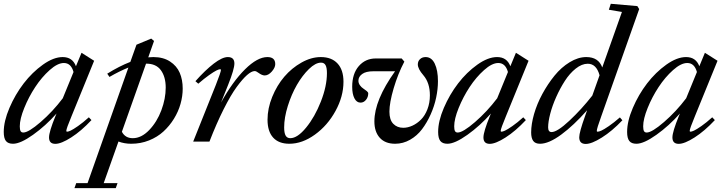

<svg xmlns="http://www.w3.org/2000/svg" viewBox="-26 -745 3812 1010"><path d="M42.5 11.2Q16.6 11.2 5.1 -3.4Q-6.3 -18.1 -6.3 -50.8Q-6.3 -107.4 23.7 -177.5Q53.7 -247.6 98.6 -306.2Q143.6 -364.7 199.7 -404.8Q255.9 -444.8 303.7 -444.8Q355.5 -444.8 373.5 -396.5L402.8 -467.3L469.2 -425.3L350.1 -133.3Q322.8 -67.9 322.8 -56.6Q322.8 -52.2 326.7 -52.2Q333 -52.2 345.5 -57.9Q357.9 -63.5 384.3 -81.8Q410.6 -100.1 441.4 -127.9L455.1 -113.3Q401.4 -55.7 348.6 -22Q295.9 11.7 265.1 11.7Q231.9 11.7 231.9 -22Q231.9 -51.8 266.1 -135.3L271.5 -147.9Q213.9 -83 147.7 -35.9Q81.5 11.2 42.5 11.2ZM78.1 -80.6Q78.1 -63 82.3 -55.4Q86.4 -47.9 96.7 -47.9Q124 -47.9 187.7 -103Q251.5 -158.2 304.2 -228L360.8 -366.2Q347.7 -413.6 310.1 -413.6Q276.9 -413.6 235.1 -376.2Q193.4 -338.9 159.2 -286.9Q125 -234.9 101.6 -177Q78.1 -119.1 78.1 -80.6Z M664.1 11.2Q628.4 11.2 597.2 -0.5L519.5 218.3H592.3L583 244.6H365.7L375 218.3H434.6L649.4 -389.6Q602.1 -370.6 549.8 -340.3L538.1 -357.4Q602.5 -397.5 659.7 -419.4L691.9 -509.8L769.5 -542L784.2 -529.3L753.9 -443.4Q767.1 -444.8 780.8 -444.8Q832.5 -444.8 868.2 -421.6Q903.8 -398.4 919.4 -362.1Q935.1 -325.7 935.1 -278.8Q935.1 -239.3 923.6 -198.5Q912.1 -157.7 888.9 -120.1Q865.7 -82.5 833.7 -53.2Q801.8 -23.9 757.8 -6.3Q713.9 11.2 664.1 11.2ZM845.7 -284.2Q845.7 -340.8 820.3 -375.7Q794.9 -410.6 742.2 -410.2L615.2 -51.8Q632.8 -18.1 672.4 -18.1Q717.8 -18.1 758.8 -60.8Q799.8 -103.5 822.8 -164.8Q845.7 -226.1 845.7 -284.2Z M990.2 0 1109.4 -298.3Q1136.2 -366.2 1136.2 -377Q1136.2 -380.9 1131.8 -380.9Q1126 -380.9 1112.5 -374.3Q1099.1 -367.7 1073.2 -349.4Q1047.4 -331.1 1017.1 -304.7L1002 -317.9Q1053.2 -375.5 1098.1 -410.2Q1143.1 -444.8 1172.4 -444.8Q1207 -444.8 1207 -411.1Q1207 -381.3 1174.3 -299.3L1136.7 -205.6Q1198.2 -316.4 1263.2 -380.6Q1328.1 -444.8 1380.4 -444.8Q1421.9 -444.8 1421.9 -407.7Q1421.9 -389.2 1403.8 -368.7Q1385.7 -348.1 1366.2 -348.1Q1352.5 -348.1 1333 -362.3Q1321.8 -371.1 1313.5 -371.1Q1297.4 -371.1 1273.4 -350.1Q1249.5 -329.1 1218.8 -287.1Q1188 -245.1 1150.4 -170.4Q1112.8 -95.7 1075.7 0Z M1496.1 11.2Q1440.4 11.2 1410.9 -21.2Q1381.3 -53.7 1381.3 -115.2Q1381.3 -174.8 1406 -235.4Q1430.7 -295.9 1469.7 -341.6Q1508.8 -387.2 1560.1 -416Q1611.3 -444.8 1661.6 -444.8Q1718.3 -444.8 1749.5 -411.1Q1780.8 -377.4 1780.8 -314.9Q1780.8 -237.8 1739 -161.4Q1697.3 -85 1630.6 -36.9Q1564 11.2 1496.1 11.2ZM1501 -18.1Q1538.6 -18.1 1584.2 -73.7Q1629.9 -129.4 1661.9 -210.7Q1693.8 -292 1693.8 -360.4Q1693.8 -389.2 1686.5 -402.3Q1679.2 -415.5 1662.6 -415.5Q1633.8 -415.5 1599.1 -381.8Q1564.5 -348.1 1535.9 -298.6Q1507.3 -249 1488 -187.5Q1468.8 -126 1468.8 -74.7Q1468.8 -45.4 1476.6 -31.7Q1484.4 -18.1 1501 -18.1Z M2052.7 11.2Q2000 11.2 1971.7 -20.3Q1943.4 -51.8 1943.4 -106.4Q1943.4 -217.8 2052.2 -370.1H1938Q1898.9 -370.1 1879.2 -355.7Q1859.4 -341.3 1859.4 -320.3Q1859.4 -307.6 1867.4 -296.4Q1875.5 -285.2 1885.3 -279.1Q1895 -272.9 1903.1 -266.1Q1911.1 -259.3 1911.1 -253.9Q1911.1 -234.4 1899.2 -219.7Q1887.2 -205.1 1870.6 -205.1Q1850.1 -205.1 1838.4 -227.8Q1826.7 -250.5 1826.7 -288.6Q1826.7 -357.4 1861.6 -397.5Q1896.5 -437.5 1950.7 -437.5H2086.9L2101.1 -420.9Q2067.4 -356.9 2044.9 -280.8Q2022.5 -204.6 2022.5 -157.7Q2022.5 -114.3 2043 -93.5Q2063.5 -72.8 2095.2 -72.8Q2119.1 -72.8 2143.6 -84Q2168 -95.2 2188.7 -116Q2209.5 -136.7 2222.4 -170.2Q2235.4 -203.6 2235.4 -243.7Q2235.4 -309.1 2201.2 -349.1Q2171.9 -382.8 2171.9 -406.2Q2171.9 -422.9 2183.3 -433.8Q2194.8 -444.8 2212.9 -444.8Q2244.6 -444.8 2261.2 -409.7Q2277.8 -374.5 2277.8 -317.9Q2277.8 -276.4 2268.3 -231.4Q2258.8 -186.5 2239.5 -143.3Q2220.2 -100.1 2194.1 -65.4Q2168 -30.8 2131.1 -9.8Q2094.2 11.2 2052.7 11.2Z M2327.6 11.2Q2301.8 11.2 2290.3 -3.4Q2278.8 -18.1 2278.8 -50.8Q2278.8 -107.4 2308.8 -177.5Q2338.9 -247.6 2383.8 -306.2Q2428.7 -364.7 2484.9 -404.8Q2541 -444.8 2588.9 -444.8Q2640.6 -444.8 2658.7 -396.5L2688 -467.3L2754.4 -425.3L2635.3 -133.3Q2607.9 -67.9 2607.9 -56.6Q2607.9 -52.2 2611.8 -52.2Q2618.2 -52.2 2630.6 -57.9Q2643.1 -63.5 2669.4 -81.8Q2695.8 -100.1 2726.6 -127.9L2740.2 -113.3Q2686.5 -55.7 2633.8 -22Q2581.1 11.7 2550.3 11.7Q2517.1 11.7 2517.1 -22Q2517.1 -51.8 2551.3 -135.3L2556.6 -147.9Q2499 -83 2432.9 -35.9Q2366.7 11.2 2327.6 11.2ZM2363.3 -80.6Q2363.3 -63 2367.4 -55.4Q2371.6 -47.9 2381.8 -47.9Q2409.2 -47.9 2472.9 -103Q2536.6 -158.2 2589.4 -228L2646 -366.2Q2632.8 -413.6 2595.2 -413.6Q2562 -413.6 2520.3 -376.2Q2478.5 -338.9 2444.3 -286.9Q2410.2 -234.9 2386.7 -177Q2363.3 -119.1 2363.3 -80.6Z M2814.9 11.2Q2789.6 11.2 2778.8 -3.9Q2768.1 -19 2768.1 -48.3Q2768.1 -91.8 2783.4 -145.3Q2798.8 -198.7 2827.1 -251Q2855.5 -303.2 2890.9 -346.9Q2926.3 -390.6 2970.7 -417.7Q3015.1 -444.8 3058.1 -444.8Q3122.6 -444.8 3142.1 -390.1L3245.6 -682.1L3176.8 -693.8L3187 -725.1L3326.7 -712.9L3336.4 -697.3L3136.7 -132.8Q3113.3 -68.4 3113.3 -56.2Q3113.3 -52.2 3117.7 -52.2Q3124 -52.2 3136.7 -57.6Q3149.4 -63 3176.3 -81.3Q3203.1 -99.6 3234.9 -127.4L3248 -112.3Q3193.8 -55.2 3140.1 -21.5Q3086.4 12.2 3055.2 12.2Q3021 12.2 3021 -22.9Q3021 -48.8 3051.8 -134.8L3062.5 -165Q2991.7 -85 2926.3 -36.9Q2860.8 11.2 2814.9 11.2ZM2857.4 -75.2Q2857.4 -50.3 2875.5 -50.3Q2905.3 -50.3 2969 -109.9Q3032.7 -169.4 3089.8 -242.2L3127.9 -349.1Q3111.3 -409.7 3065.9 -409.7Q3034.7 -409.7 3002.7 -384.3Q2970.7 -358.9 2945.3 -319.3Q2919.9 -279.8 2899.7 -234.4Q2879.4 -189 2868.4 -146.5Q2857.4 -104 2857.4 -75.2Z M3321.8 11.2Q3295.9 11.2 3284.4 -3.4Q3272.9 -18.1 3272.9 -50.8Q3272.9 -107.4 3303 -177.5Q3333 -247.6 3377.9 -306.2Q3422.9 -364.7 3479 -404.8Q3535.2 -444.8 3583 -444.8Q3634.8 -444.8 3652.8 -396.5L3682.1 -467.3L3748.5 -425.3L3629.4 -133.3Q3602.1 -67.9 3602.1 -56.6Q3602.1 -52.2 3606 -52.2Q3612.3 -52.2 3624.8 -57.9Q3637.2 -63.5 3663.6 -81.8Q3689.9 -100.1 3720.7 -127.9L3734.4 -113.3Q3680.7 -55.7 3627.9 -22Q3575.2 11.7 3544.4 11.7Q3511.2 11.7 3511.2 -22Q3511.2 -51.8 3545.4 -135.3L3550.8 -147.9Q3493.2 -83 3427 -35.9Q3360.8 11.2 3321.8 11.2ZM3357.4 -80.6Q3357.4 -63 3361.6 -55.4Q3365.7 -47.9 3376 -47.9Q3403.3 -47.9 3467 -103Q3530.8 -158.2 3583.5 -228L3640.1 -366.2Q3627 -413.6 3589.4 -413.6Q3556.2 -413.6 3514.4 -376.2Q3472.7 -338.9 3438.5 -286.9Q3404.3 -234.9 3380.9 -177Q3357.4 -119.1 3357.4 -80.6Z"/></svg>

Font: Elstob Medium
Style: Italic
Weight: 500
Italic angle: -20°
Designer: Peter S. Baker
Version: Version 1.015